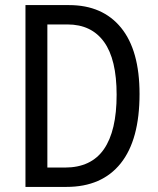

<svg xmlns="http://www.w3.org/2000/svg" viewBox="-20 -734 620 754"><path d="M528 -365Q528 -185 454 -92.5Q380 0 241 0H80V-714H251Q383 -714 455.5 -625Q528 -536 528 -365ZM438 -362Q438 -501 388.5 -569.5Q339 -638 245 -638H166V-76H235Q338 -76 388 -148Q438 -220 438 -362Z"/></svg>

Font: Noto Sans Thai Looped Condensed
Style: Regular
Weight: 400
Width: 3
Designer: Sasikarn Vongin, Ben Mitchell
Foundry: The Fontpad Ltd
Version: Version 1.001; ttfautohint (v1.8.4.7-5d5b)